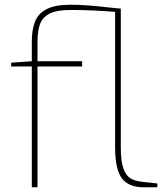

<svg xmlns="http://www.w3.org/2000/svg" viewBox="-20 -789 692 809"><path d="M643 -16V0H583Q523 0 494 -37Q465 -74 465 -169V-739Q366 -747 278 -747Q220 -747 190 -732Q160 -717 149 -688.5Q138 -660 138 -613V-531H326V-509H138V0H114V-509H27V-525L114 -531V-613Q114 -664 127.5 -698Q141 -732 176.5 -750.5Q212 -769 277 -769Q342 -769 426 -759Q438 -758 454 -756Q470 -754 489 -753V-169Q489 -111 499.5 -80.5Q510 -50 529 -38Q548 -26 579 -23Z"/></svg>

Font: Exo Thin
Style: Regular
Weight: 250
Designer: Natanael Gama
Foundry: Natanael Gama
Version: Version 1.500; ttfautohint (v1.6)